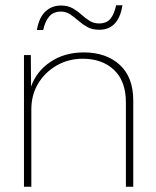

<svg xmlns="http://www.w3.org/2000/svg" viewBox="-20 -709 591 729"><path d="M71 0V-500H97L98 -380Q118 -438 171.5 -474Q225 -510 298 -510Q383 -510 434.5 -463Q486 -416 486 -327V0H458V-320Q458 -401 413 -443.5Q368 -486 294 -486Q240 -486 195.5 -460.5Q151 -435 125 -392Q99 -349 99 -294V0ZM445 -689Q430 -596 357 -596Q330 -596 311.5 -606.5Q293 -617 277.5 -630.5Q262 -644 246.5 -654.5Q231 -665 211 -665Q183 -665 167 -646.5Q151 -628 144 -595H120Q128 -642 152 -665Q176 -688 212 -688Q237 -688 255 -678Q273 -668 288.5 -654Q304 -640 320 -630Q336 -620 356 -620Q385 -620 399.5 -638Q414 -656 421 -689Z"/></svg>

Font: Prodigy Sans ExtraLight
Style: Regular
Weight: 200
Designer: Wei Huang
Foundry: Wei Huang
Version: Version 1.003; ttfautohint (v1.8.3)